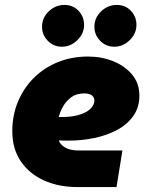

<svg xmlns="http://www.w3.org/2000/svg" viewBox="-20 -761 599 781"><path d="M296 0Q219 0 159 -27Q99 -54 64.5 -105Q30 -156 30 -227Q30 -293 53.5 -348.5Q77 -404 118.5 -445Q160 -486 216 -508.5Q272 -531 338 -531Q393 -531 440.5 -512Q488 -493 517.5 -457.5Q547 -422 547 -372Q547 -324 522 -289Q497 -254 455.5 -232Q414 -210 363 -199.5Q312 -189 259 -189Q249 -189 239 -189Q229 -189 219 -190Q224 -174 244 -161.5Q264 -149 299 -149H478L454 0ZM219 -285Q222 -285 225 -285Q228 -285 231 -285Q269 -285 295 -292Q321 -299 336 -309Q351 -319 357.5 -330.5Q364 -342 364 -352Q364 -364 354.5 -372.5Q345 -381 323 -381Q291 -381 270.5 -366Q250 -351 238 -330.5Q226 -310 221 -292Q220 -290 219.5 -288Q219 -286 219 -285ZM445 -571Q411 -571 387.5 -595Q364 -619 364 -652Q364 -689 391.5 -715Q419 -741 455 -741Q490 -741 512.5 -717Q535 -693 535 -660Q535 -624 507.5 -597.5Q480 -571 445 -571ZM232 -571Q198 -571 174.5 -595Q151 -619 151 -652Q151 -689 178.5 -715Q206 -741 242 -741Q277 -741 299.5 -717Q322 -693 322 -660Q322 -624 294.5 -597.5Q267 -571 232 -571Z"/></svg>

Font: MuseoModerno Thin Black
Style: Italic
Weight: 900
Italic angle: -9°
Version: Version 1.003